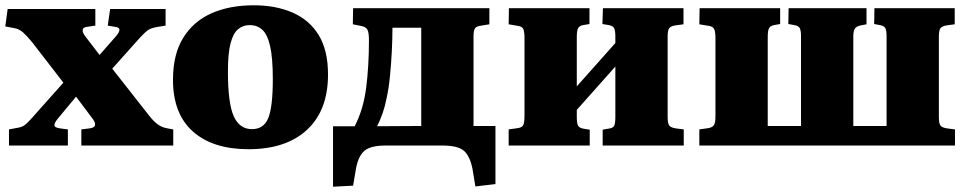

<svg xmlns="http://www.w3.org/2000/svg" viewBox="-25 -551 3665 727"><path d="M9 0V-61L41 -67Q55 -69 65 -75Q75 -81 93 -101L215 -238L96 -392Q77 -415 62 -428.5Q47 -442 26 -445L-5 -451L4 -517H336V-454L302 -449Q289 -447 288 -437Q287 -427 299 -412L352 -343L410 -409Q443 -445 413 -449L383 -454L392 -517H602V-454L571 -449Q546 -445 534 -436Q522 -427 501 -404L400 -291L539 -114Q556 -92 572.5 -80Q589 -68 609 -65L631 -61V0H283V-61L315 -65Q351 -70 323 -105L263 -185L195 -103Q182 -88 181 -78Q180 -68 202 -65L232 -61V0Z M916 14Q781 14 705.5 -53Q630 -120 630 -249Q630 -345 668.5 -407.5Q707 -470 775.5 -500.5Q844 -531 936 -531Q1019 -531 1082.5 -503.5Q1146 -476 1181.5 -418.5Q1217 -361 1217 -269Q1217 -133 1137.5 -59.5Q1058 14 916 14ZM929 -62Q974 -62 991 -104.5Q1008 -147 1008 -251Q1008 -333 997.5 -377.5Q987 -422 967.5 -439Q948 -456 921 -456Q895 -456 876.5 -440.5Q858 -425 848 -387Q838 -349 838 -281Q838 -160 860 -111Q882 -62 929 -62Z M1775 155 1764 88Q1754 39 1731 19.5Q1708 0 1649 0H1436Q1379 0 1355.5 19.5Q1332 39 1323 87L1312 152L1236 156V-73H1318Q1351 -137 1361.5 -219Q1372 -301 1372 -399Q1372 -426 1367 -437Q1362 -448 1346 -452L1311 -459L1312 -520H1828V-459L1798 -454Q1779 -452 1773.5 -443.5Q1768 -435 1768 -413V-74H1851V146ZM1403 -73 1570 -74V-446H1461Q1461 -402 1458.5 -354.5Q1456 -307 1451.5 -261.5Q1447 -216 1439 -180Q1433 -149 1424 -123Q1415 -97 1403 -73Z M1901 0V-61L1936 -66Q1951 -68 1956 -77Q1961 -86 1961 -113V-407Q1961 -433 1956 -442Q1951 -451 1936 -453L1901 -459L1902 -520H2207V-460L2183 -456Q2168 -453 2163.5 -443.5Q2159 -434 2159 -411V-224L2305 -388V-413Q2305 -435 2300.5 -444Q2296 -453 2280 -456L2256 -460L2258 -520H2563V-459L2533 -455Q2514 -452 2508.5 -443.5Q2503 -435 2503 -412V-107Q2503 -85 2508.5 -76.5Q2514 -68 2533 -65L2564 -61V0H2257V-60L2280 -64Q2296 -66 2300.5 -75Q2305 -84 2305 -107V-299L2159 -135V-108Q2159 -85 2163.5 -76Q2168 -67 2183 -64L2208 -60V0Z M2623 0V-61L2658 -66Q2673 -69 2678.5 -77.5Q2684 -86 2684 -112V-407Q2684 -433 2678.5 -442Q2673 -451 2659 -453L2623 -459L2624 -520H2929V-460L2906 -456Q2891 -453 2886.5 -443.5Q2882 -434 2882 -411V-74H3008V-413Q3008 -435 3003.5 -444Q2999 -453 2983 -456L2960 -460L2961 -520H3256V-459L3235 -455Q3219 -452 3212.5 -443.5Q3206 -435 3206 -412V-74H3332V-413Q3332 -435 3327.5 -444Q3323 -453 3307 -456L3285 -460L3286 -520H3590V-459L3560 -455Q3541 -452 3535.5 -443.5Q3530 -435 3530 -412V-108Q3530 -85 3535.5 -76.5Q3541 -68 3560 -65L3591 -61V0Z"/></svg>

Font: Literata 36pt ExtraBold
Style: Regular
Weight: 800
Designer: Latin by Veronika Burian and Jose Scaglione. Greek by Irene Vlachou. Cyrillic by Vera Evstafieva.
Foundry: TypeTogether
Version: Version 3.002